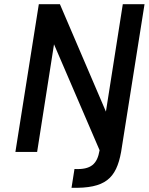

<svg xmlns="http://www.w3.org/2000/svg" viewBox="-20 -720 705 910"><path d="M562 -700 482 -191 264 -700H164L53 0H156L236 -510L452 -8C441 57 412 85 333 81L319 170C479 174 531 126 554 0L665 -700Z"/></svg>

Font: Arthouse Owned Medium
Style: Italic
Weight: 500
Italic angle: -10°
Designer: Jeremy Tribby
Foundry: Tribby Type
Version: Version 1.000;PS 001.000;hotconv 1.0.88;makeotf.lib2.5.64775